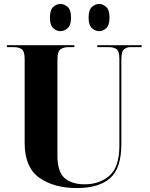

<svg xmlns="http://www.w3.org/2000/svg" viewBox="-20 -943 758 973"><path d="M369 10Q482 10 538.5 -40.5Q595 -91 595 -213V-640Q595 -683 609 -693.5Q623 -704 638 -704H698V-714H473V-704H533Q556 -704 570.5 -694Q585 -684 585 -644V-206Q585 -96 534.5 -52.5Q484 -9 409 -9Q343 -9 307 -41Q271 -73 271 -155V-641Q271 -682 286.5 -693Q302 -704 324 -704H357V-714H15V-704H52Q74 -704 89.5 -694Q105 -684 105 -643V-218Q105 -95 179 -42.5Q253 10 369 10ZM483 -785Q501 -785 518 -800Q535 -815 535 -854Q535 -893 518 -908Q501 -923 483 -923Q463 -923 446 -908Q429 -893 429 -854Q429 -815 446 -800Q463 -785 483 -785ZM286 -785Q305 -785 322.5 -800Q340 -815 340 -854Q340 -893 322.5 -908Q305 -923 286 -923Q267 -923 250 -908Q233 -893 233 -854Q233 -815 250 -800Q267 -785 286 -785Z"/></svg>

Font: Noto Serif Display SemiCondensed Extra
Style: Regular
Weight: 800
Width: 4
Designer: Monotype Design Team
Foundry: Monotype Imaging Inc.
Version: Version 1.900